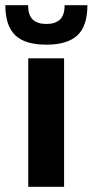

<svg xmlns="http://www.w3.org/2000/svg" viewBox="-52 -717 355 737"><path d="M56.5 -493H194V0H56.5ZM-31.5 -697H56Q56 -658 74.2 -641.5Q92.5 -625 126 -625Q160 -625 178 -641.8Q196 -658.5 196 -697H283.5Q283.5 -617 245 -581.2Q206.5 -545.5 126 -545.5Q44 -545.5 6.2 -582Q-31.5 -618.5 -31.5 -697Z"/></svg>

Font: HK Grotesk ExtraBold
Style: Regular
Weight: 800
Designer: Alfredo Marco Pradil
Foundry: Hanken Design Co.
Version: Version 3.001